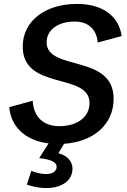

<svg xmlns="http://www.w3.org/2000/svg" viewBox="-20 -721 650 980"><path d="M140 151 117 221C239 264 350 227 350 140C350 104 326 74 278 61L307 13C461 2 560 -88 560 -217C560 -447 218 -356 218 -505C218 -569 277 -611 361 -611C431 -611 473 -571 479 -504L601 -537C586 -645 496 -701 373 -701C212 -701 96 -615 96 -483C96 -257 437 -353 437 -195C437 -123 373 -77 283 -77C202 -77 151 -124 147 -207L27 -174C37 -68 115 -3 228 11L180 86C235 92 269 105 269 130C269 167 217 181 140 151Z"/></svg>

Font: Ronzino Medium
Style: Italic
Weight: 500
Italic angle: -7.99998°
Designer: Nunzio Mazzaferro
Foundry: Collletttivo
Version: Version 1.000;Glyphs 3.3 (3337)